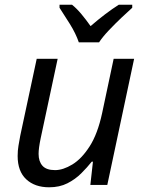

<svg xmlns="http://www.w3.org/2000/svg" viewBox="-20 -786 619 816"><path d="M189 10Q128 10 91.5 -24Q55 -58 55 -123Q55 -146 58.5 -166.5Q62 -187 66 -209L136 -536H225L153 -199Q144 -156 144 -132Q144 -100 160.5 -81.5Q177 -63 214 -63Q248 -63 287.5 -87Q327 -111 361 -164Q395 -217 414 -305L463 -536H550L436 0H364L375 -99H370Q351 -75 325.5 -49.5Q300 -24 266.5 -7Q233 10 189 10ZM315 -606Q302 -644 277 -684Q252 -724 233 -753V-766H286Q306 -750 326 -726Q346 -702 365 -675Q396 -702 427 -725.5Q458 -749 485 -766H542V-753Q525 -738 497 -711.5Q469 -685 442.5 -657Q416 -629 401 -606Z"/></svg>

Font: Noto IKEA Latin
Style: Italic
Weight: 400
Italic angle: -12°
Designer: Monotype Design Team
Foundry: Monotype Imaging Inc.
Version: Version 1.0